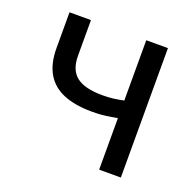

<svg xmlns="http://www.w3.org/2000/svg" viewBox="-101 -650 774 757"><g transform="rotate(20 286.0 -271.5)"><path d="M389 0V-216Q370 -213 355 -210.5Q340 -208 323.5 -206.5Q307 -205 282 -205Q214 -205 165.5 -224.5Q117 -244 92 -286Q67 -328 67 -394V-543H157V-394Q157 -334 191.5 -307Q226 -280 301 -280Q325 -280 345.5 -282.5Q366 -285 389 -290V-543H480V0Z"/></g></svg>

Font: Noto Sans TC
Style: Regular
Weight: 400
Designer: Ryoko NISHIZUKA  (kana, bopomofo & ideographs); Paul D. Hunt (Latin, Greek & Cyrillic); Sandoll Communications , Soo-you
Foundry: Adobe
Version: Version 2.004-H2;hotconv 1.0.118;makeotfexe 2.5.65603